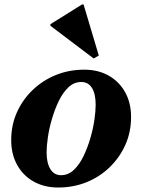

<svg xmlns="http://www.w3.org/2000/svg" viewBox="-20 -822 635 857"><path d="M239 15Q178 15 130.5 -11.5Q83 -38 56.5 -86Q30 -134 30 -196Q30 -263 55 -319.5Q80 -376 125 -419.5Q170 -463 229 -487Q288 -511 356 -511Q418 -511 465 -484.5Q512 -458 538.5 -410.5Q565 -363 565 -300Q565 -233 540 -176.5Q515 -120 470.5 -76.5Q426 -33 367 -9Q308 15 239 15ZM252 -40Q285 -40 310 -64Q335 -88 353 -125.5Q371 -163 383.5 -206Q396 -249 401.5 -288Q407 -327 407 -354Q407 -403 390.5 -429.5Q374 -456 343 -456Q310 -456 285 -432Q260 -408 242 -370.5Q224 -333 211.5 -290Q199 -247 193.5 -208Q188 -169 188 -142Q188 -94 205 -67Q222 -40 252 -40ZM398 -561 205 -707V-714L346 -802H353L421 -574Z"/></svg>

Font: Platypi Light
Style: Bold Italic
Weight: 700
Italic angle: -13°
Version: Version 1.200